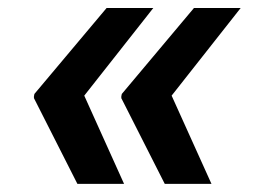

<svg xmlns="http://www.w3.org/2000/svg" viewBox="-20 -534 637 476"><path d="M282 -301.1 460.9 -514.2H576.7L405.5 -296.9L504.3 -78.1H388.5L280.5 -291.2L281.2 -294H280.5ZM64.6 -294H63.9L65.3 -301.1L244.3 -514.2H360.1L188.9 -296.9L287.6 -78.1H171.9L63.9 -291.2Z"/></svg>

Font: Inter P Semi Bold
Style: Italic
Weight: 600
Italic angle: 9.39999°
Designer: Rasmus Andersson
Foundry: rsms
Version: Version 3.018;git-588b23468